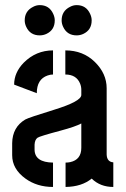

<svg xmlns="http://www.w3.org/2000/svg" viewBox="-20 -742 499 762"><path d="M78.1 -661.1Q78.1 -698.2 111.3 -714.8Q124 -721.7 137.7 -721.7Q175.8 -721.7 191.4 -686.5Q197.3 -673.8 197.3 -661.1Q197.3 -623 164.1 -607.4Q151.4 -601.6 137.7 -601.6Q99.6 -601.6 84 -635.7Q78.1 -648.4 78.1 -661.1ZM224.6 -661.1Q224.6 -698.2 257.8 -714.8Q270.5 -721.7 284.2 -721.7Q322.3 -721.7 337.9 -686.5Q343.8 -673.8 343.8 -661.1Q343.8 -623 310.5 -607.4Q297.9 -601.6 284.2 -601.6Q246.1 -601.6 230.5 -635.7Q224.6 -648.4 224.6 -661.1ZM28.3 -126Q28.3 -71.3 81.1 -33.2Q127 0 190.4 0V-96.7Q118.2 -97.7 117.2 -147.5V-168Q118.2 -187.5 128.9 -195.3Q136.7 -201.2 220.7 -223.6Q279.3 -239.3 302.7 -252V-155.3Q302.7 -108.4 258.8 -98.6Q250 -96.7 240.2 -96.7V0Q304.7 -1 343.8 -33.2Q377.9 0 429.7 0V-97.7Q404.3 -99.6 403.3 -128.9V-391.6Q403.3 -450.2 356.4 -496.1Q309.6 -542 239.3 -542V-446.3Q283.2 -446.3 297.9 -410.2Q302.7 -398.4 302.7 -385.7V-365.2Q302.7 -339.8 195.3 -306.6Q93.8 -275.4 80.1 -267.6Q29.3 -237.3 28.3 -173.8ZM36.1 -406.2 126 -372.1Q126 -427.7 168.9 -442.4Q179.7 -446.3 190.4 -446.3V-542Q123 -542 74.2 -493.2Q36.1 -454.1 36.1 -406.2Z"/></svg>

Font: Post No Bills Jaffna
Style: Bold
Weight: 700
Designer: Kosala Senevirathne, Siva Puranthara, Lasantha Premarathna, Tharique Azeez
Foundry: Mooniak
Version: Version 1.220 ; ttfautohint (v1.6)